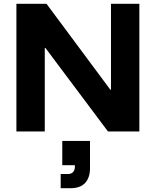

<svg xmlns="http://www.w3.org/2000/svg" viewBox="-20 -695 823 1015"><path d="M716.7 0H550.8L220 -441.7H216.7V0H66.7V-675H225.8L563.3 -220.8H566.7V-675H716.7ZM300.8 300V225H338.3Q357.5 225 366.7 214.2Q375.8 203.3 375.8 187.5V178.3H309.2V50H455.8V195Q455.8 243.3 430.4 271.7Q405 300 351.7 300Z"/></svg>

Font: Funnel Display ExtraBold
Style: Regular
Weight: 800
Designer: NORD ID, Kristian Moeller
Foundry: Dicotype
Version: Version 1.000